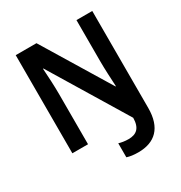

<svg xmlns="http://www.w3.org/2000/svg" viewBox="-208 -861 1139 1210"><g transform="rotate(-30 361.5 -255.5)"><path d="M447 203C568 203 640 136 640 -8V-714H525V-411C525 -359 529 -284 532 -229H529L234 -714H83V0H197V-366C197 -420 193 -499 189 -554H192L527 -2C526 72 493 100 435 100C408 100 385 96 365 90V192C386 199 413 203 447 203Z"/></g></svg>

Font: Noto Sans Arabic SemCond SemBd
Style: Regular
Weight: 600
Width: 4
Designer: Monotype Design Team, Nadine Chahine, Nizar Qandah and Khaled Hosny
Foundry: Monotype Imaging Inc.
Version: Version 2.012